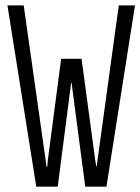

<svg xmlns="http://www.w3.org/2000/svg" viewBox="-20 -696 523 716"><path d="M297.9 0 250 -363.3 247.1 -386.7H245.1L242.2 -363.3L195.3 0H115.2L7.8 -675.8H68.4L150.4 -97.7L153.3 -74.2H156.2L158.2 -97.7L208 -476.6H284.2L335 -99.6L338.9 -76.2H340.8L343.8 -99.6L422.9 -675.8H483.4L377 0Z"/></svg>

Font: Vancouver Drive
Style: Regular
Weight: 400
Designer: Valery Zaveryaev
Foundry: Cyreal (www.cyreal.org)
Version: Version 1.06